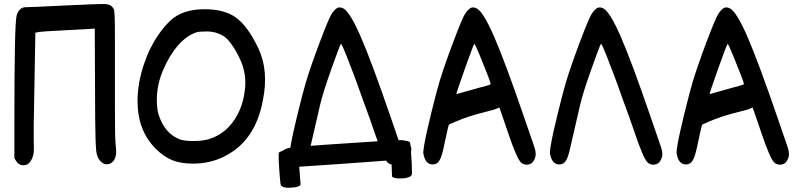

<svg xmlns="http://www.w3.org/2000/svg" viewBox="-20 -848 3891 934"><path d="M50 -79V-272Q50 -733 61 -773Q73 -813 106 -813Q132 -813 288 -821Q471 -830 496 -828Q522 -826 534 -803Q539 -793 539 -679V-486V-340Q539 -179 542 -151Q545 -123 545 -109Q545 -89 538 -75Q525 -49 499 -49Q485 -49 473 -60Q452 -78 448 -114Q444 -156 443 -268L441 -709Q438 -708 310.5 -701.5Q183 -695 173 -693L152 -689L145 -288Q145 -283 144.5 -265.5Q144 -248 144 -235Q144 -220 144 -202Q144 -184 144 -175Q144 -164 144.5 -149Q145 -134 145 -130Q145 -104 141 -91Q127 -44 94 -44Q71 -44 57 -67Z M918 -52Q860 -52 818.5 -68.5Q777 -85 737 -125Q649 -213 649 -357Q649 -442 680 -535Q694 -577 710 -609Q752 -694 808.5 -747.5Q865 -801 966.5 -803Q1068 -805 1126.5 -763.5Q1185 -722 1236.5 -613.5Q1288 -505 1259 -361Q1222 -159 1067 -85Q1000 -52 918 -52ZM752 -289Q783 -195 858 -169Q880 -162 920 -162Q960 -162 988 -169Q1065 -190 1112 -253.5Q1159 -317 1170 -402Q1184 -489 1142.5 -571Q1101 -653 1065 -674Q1029 -695 988.5 -695Q948 -695 936 -691Q888 -675 846 -627Q804 -579 773 -506Q741 -431 743 -353Q744 -314 752 -289Z M1718 -439Q1715 -449 1666 -576Q1643 -634 1639 -634H1638Q1632 -625 1591.5 -511Q1551 -397 1538 -341.5Q1525 -286 1515 -242Q1504 -196 1489 -129Q1479 -83 1467.5 -65.5Q1456 -48 1436 -48Q1402 -48 1392 -94Q1390 -102 1390 -108Q1390 -115 1395 -145Q1403 -193 1428 -295Q1453 -397 1469 -451Q1493 -530 1536 -644Q1579 -758 1593 -780Q1609 -804 1622 -810Q1635 -815 1650 -807Q1682 -791 1735.5 -668Q1789 -545 1885 -265Q1922 -156 1931 -131Q1937 -113 1937 -99Q1937 -85 1930 -71Q1919 -47 1893 -47Q1876 -47 1865 -58Q1844 -79 1803 -201Q1796 -223 1780 -267.5Q1764 -312 1743.5 -367.5Q1723 -423 1718 -439ZM1392 -34Q1370 -31 1355 -43.5Q1340 -56 1339 -77Q1336 -118 1392 -130Q1403 -133 1578 -145Q1921 -169 1941 -166Q1950 -165 1961.5 -155.5Q1973 -146 1977 -138Q1980 -133 1981 -125Q1982 -105 1967 -90Q1956 -78 1938 -75Q1908 -69 1672 -53ZM1442 48Q1443 54 1430 59Q1417 64 1396 65Q1355 68 1346 52Q1344 49 1340 -1Q1333 -100 1337 -106Q1339 -108 1348.5 -112Q1358 -116 1366 -117Q1372 -119 1380 -119Q1400 -120 1414 -117Q1426 -114 1428 -109Q1432 -101 1436 -33ZM1884 -73Q1881 -141 1883 -149Q1885 -155 1896 -159Q1910 -164 1930 -165Q1938 -165 1944 -165Q1952 -164 1962 -161.5Q1972 -159 1974 -156Q1978 -151 1983 -52Q1985 -1 1983 2Q1976 18 1935 20Q1914 21 1900 17.5Q1886 14 1887 8Z M2397 -320Q2385 -314 2339 -303Q2254 -282 2196 -256Q2165 -243 2164 -242Q2161 -239 2138 -129Q2128 -83 2116.5 -65.5Q2105 -48 2085 -48Q2051 -48 2041 -94Q2039 -102 2039 -108Q2039 -115 2044 -145Q2052 -193 2077 -295Q2102 -397 2118 -451Q2142 -530 2185 -644Q2228 -758 2242 -780Q2258 -804 2271 -810Q2284 -815 2299 -807Q2331 -791 2384.5 -668Q2438 -545 2534 -265Q2571 -156 2580 -131Q2586 -113 2586 -99Q2586 -85 2579 -71Q2568 -47 2542 -47Q2525 -47 2514 -58Q2493 -79 2452 -201Q2445 -223 2436 -248Q2427 -273 2421.5 -289.5Q2416 -306 2415 -309L2409 -325ZM2287 -634Q2281 -625 2240.5 -511Q2200 -397 2200 -390Q2293 -417 2306 -420Q2367 -435 2367 -439Q2367 -449 2315 -576Q2291 -634 2288 -634Z M2983 -439Q2980 -449 2931 -576Q2908 -634 2904 -634H2903Q2897 -625 2856.5 -511Q2816 -397 2803 -341.5Q2790 -286 2780 -242Q2769 -196 2754 -129Q2744 -83 2732.5 -65.5Q2721 -48 2701 -48Q2667 -48 2657 -94Q2655 -102 2655 -108Q2655 -115 2660 -145Q2668 -193 2693 -295Q2718 -397 2734 -451Q2758 -530 2801 -644Q2844 -758 2858 -780Q2874 -804 2887 -810Q2900 -815 2915 -807Q2947 -791 3000.5 -668Q3054 -545 3150 -265Q3187 -156 3196 -131Q3202 -113 3202 -99Q3202 -85 3195 -71Q3184 -47 3158 -47Q3141 -47 3130 -58Q3109 -79 3068 -201Q3061 -223 3045 -267.5Q3029 -312 3008.5 -367.5Q2988 -423 2983 -439Z M3629 -320Q3617 -314 3571 -303Q3486 -282 3428 -256Q3397 -243 3396 -242Q3393 -239 3370 -129Q3360 -83 3348.5 -65.5Q3337 -48 3317 -48Q3283 -48 3273 -94Q3271 -102 3271 -108Q3271 -115 3276 -145Q3284 -193 3309 -295Q3334 -397 3350 -451Q3374 -530 3417 -644Q3460 -758 3474 -780Q3490 -804 3503 -810Q3516 -815 3531 -807Q3563 -791 3616.5 -668Q3670 -545 3766 -265Q3803 -156 3812 -131Q3818 -113 3818 -99Q3818 -85 3811 -71Q3800 -47 3774 -47Q3757 -47 3746 -58Q3725 -79 3684 -201Q3677 -223 3668 -248Q3659 -273 3653.5 -289.5Q3648 -306 3647 -309L3641 -325ZM3519 -634Q3513 -625 3472.5 -511Q3432 -397 3432 -390Q3525 -417 3538 -420Q3599 -435 3599 -439Q3599 -449 3547 -576Q3523 -634 3520 -634Z"/></svg>

Font: Chanighter Handwriting Cyr
Style: Regular
Weight: 400
Designer: Sin Chanighter
Version: Version 001.001